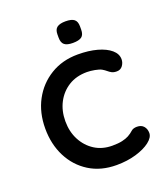

<svg xmlns="http://www.w3.org/2000/svg" viewBox="-132 -795 779 897"><g transform="rotate(-20 257.5 -346.5)"><path d="M299 -538Q353 -538 394.5 -526.5Q436 -515 460 -494.5Q484 -474 484 -447Q484 -430 473.5 -415.5Q463 -401 444 -401Q429 -401 419.5 -406Q410 -411 402 -418Q394 -425 382 -432Q371 -438 349.5 -442Q328 -446 311 -446Q258 -446 219.5 -422Q181 -398 159.5 -357Q138 -316 138 -264Q138 -212 159.5 -171Q181 -130 218.5 -106Q256 -82 306 -82Q336 -82 355.5 -86.5Q375 -91 388 -98Q404 -107 414 -116.5Q424 -126 443 -126Q465 -126 476.5 -112.5Q488 -99 488 -79Q488 -57 461.5 -36.5Q435 -16 391 -3Q347 10 294 10Q216 10 158.5 -26Q101 -62 69.5 -124Q38 -186 38 -264Q38 -343 71 -404.5Q104 -466 163 -502Q222 -538 299 -538ZM297 -596Q268 -596 255 -606.5Q242 -617 242 -642V-658Q242 -683 256 -693Q270 -703 298 -703Q328 -703 341 -692.5Q354 -682 354 -658V-642Q354 -616 340.5 -606Q327 -596 297 -596Z"/></g></svg>

Font: Quicksand SemiBold
Style: Regular
Weight: 600
Designer: Andrew Paglinawan
Foundry: Andrew Paglinawan
Version: Version 3.004